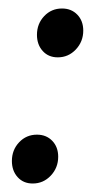

<svg xmlns="http://www.w3.org/2000/svg" viewBox="-20 -423 251 452"><path d="M176 -351Q176 -325 158.5 -306.5Q141 -288 116 -288Q94 -288 80.5 -303Q67 -318 67 -341Q67 -367 84 -385Q101 -403 126 -403Q148 -403 162 -388.5Q176 -374 176 -351ZM117 -54Q117 -28 99.5 -9.5Q82 9 57 9Q35 9 21.5 -6Q8 -21 8 -44Q8 -70 25 -88Q42 -106 67 -106Q89 -106 103 -91.5Q117 -77 117 -54Z"/></svg>

Font: TypoPRO Montserrat
Style: Italic
Weight: 400
Italic angle: -11.3°
Designer: Julieta Ulanovsky
Foundry: Julieta Ulanovsky
Version: Version 6.001